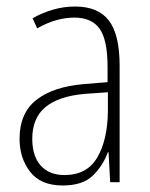

<svg xmlns="http://www.w3.org/2000/svg" viewBox="-20 -559 460 589"><path d="M210 -539Q281 -539 314 -496Q347 -453 347 -357V0H318L313 -92H311Q296 -51 265 -20.5Q234 10 172 10Q105 10 72.5 -32Q40 -74 40 -133Q40 -212 91.5 -252.5Q143 -293 237 -301L310 -307V-353Q310 -437 285.5 -471Q261 -505 208 -505Q182 -505 154 -497.5Q126 -490 94 -472L80 -503Q110 -520 143 -529.5Q176 -539 210 -539ZM240 -271Q160 -264 119.5 -230.5Q79 -197 79 -133Q79 -80 105 -51Q131 -22 178 -22Q247 -22 278.5 -76Q310 -130 311 -218V-276Z"/></svg>

Font: Noto Sans Khmer Condensed ExtraLight
Style: Regular
Weight: 200
Width: 3
Designer: Danh Hong and the Monotype Design Team
Foundry: Monotype Imaging Inc.
Version: Version 2.004; ttfautohint (v1.8.4.7-5d5b)